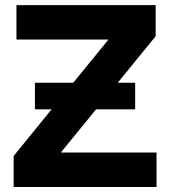

<svg xmlns="http://www.w3.org/2000/svg" viewBox="-20 -743 677 763"><path d="M517.1 -308.6V-414.1H447.8L598.6 -599.1V-722.7H45.4V-585.9H411.1L271 -414.1H118.7V-308.6H185.1L34.2 -123V0H602.1V-136.7H221.7L361.8 -308.6Z"/></svg>

Font: Giphurs ExtraBold
Style: Regular
Weight: 800
Version: Version 1.000